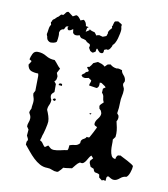

<svg xmlns="http://www.w3.org/2000/svg" viewBox="-76 -710 689 786"><g transform="rotate(10 268.5 -317.0)"><path d="M300 -464Q308 -462 316 -459Q324 -456 330 -450Q334 -454 336 -456Q338 -458 339.5 -459.5Q341 -461 344 -461.5Q347 -462 353 -463Q363 -453 380 -451L385 -452Q390 -452 394 -450.5Q398 -449 403 -448Q403 -439 412.5 -429Q422 -419 422 -405L417 -394Q417 -387 420.5 -381.5Q424 -376 424 -369Q424 -356 421 -343.5Q418 -331 418 -317Q418 -306 417 -294Q416 -282 414 -271L421 -262L422 -255Q422 -246 417 -238Q420 -226 422.5 -213.5Q425 -201 425 -188L424 -174L415 -162Q416 -153 415.5 -140.5Q415 -128 416.5 -116Q418 -104 422.5 -95Q427 -86 439 -85Q439 -90 442.5 -96.5Q446 -103 453 -102L457 -103Q460 -101 469.5 -96.5Q479 -92 489 -86.5Q499 -81 507 -76Q515 -71 515 -68Q515 -58 509.5 -42Q504 -26 496 -21Q483 -21 471 -10.5Q459 0 448 0Q441 0 435 -3.5Q429 -7 424 -10Q417 -10 416 -2.5Q415 5 415 10L405 8L400 11L387 1L385 -11Q381 -14 376 -15Q371 -16 366 -17Q360 -22 359 -30L345 -36Q343 -41 340.5 -46Q338 -51 338 -56L339 -61L349 -72L340 -82Q335 -78 331 -71Q327 -64 323 -57.5Q319 -51 313.5 -47Q308 -43 299 -46Q290 -41 284 -33Q278 -25 271 -17Q262 -16 253 -14.5Q244 -13 235 -13Q231 -7 226.5 -2.5Q222 2 217 7L212 8Q201 8 191.5 3.5Q182 -1 171 -1Q154 -1 139.5 -9Q125 -17 112.5 -29Q100 -41 89 -54.5Q78 -68 68 -80L69 -92L73 -99Q73 -104 70.5 -108Q68 -112 66 -117Q66 -123 67 -129.5Q68 -136 68 -142L60 -154Q60 -163 63.5 -171.5Q67 -180 67 -189Q67 -195 64.5 -200.5Q62 -206 59 -211Q59 -216 61 -220.5Q63 -225 65 -229Q65 -237 66.5 -245Q68 -253 68 -261Q68 -269 65 -276.5Q62 -284 62 -292L68 -303L69 -365Q69 -369 67 -375Q50 -375 37.5 -380Q25 -385 22 -404L31 -418V-421L22 -426Q24 -437 30 -449.5Q36 -462 50 -462Q70 -462 87 -451.5Q104 -441 124 -441Q132 -433 138 -425Q144 -417 152 -410L142 -391L147 -378Q147 -372 145.5 -365.5Q144 -359 138 -355L146 -345V-312Q142 -309 138 -304.5Q134 -300 134 -295Q134 -286 139 -278Q139 -266 134 -256Q129 -246 129 -235Q134 -224 138 -211.5Q142 -199 142 -188Q142 -185 140.5 -176Q139 -167 136.5 -157Q134 -147 131.5 -138Q129 -129 128 -128Q126 -117 122 -107Q130 -104 135 -96Q140 -88 146 -83L159 -92Q164 -87 170 -82.5Q176 -78 184 -78Q198 -78 212 -81.5Q226 -85 240 -87Q243 -92 243 -97.5Q243 -103 244 -108Q255 -112 266.5 -113Q278 -114 286 -124Q286 -133 288.5 -136.5Q291 -140 294 -142Q297 -144 301 -146Q305 -148 308 -154L314 -153L319 -154Q325 -165 331 -176Q337 -187 342 -198V-201Q338 -203 334 -205Q330 -207 330 -212Q330 -223 340 -235Q350 -247 350 -258Q350 -260 348.5 -264Q347 -268 346 -270L339 -277L337 -288Q339 -293 343.5 -297Q348 -301 352 -305Q347 -314 346.5 -324.5Q346 -335 338 -343L339 -360L349 -367Q345 -372 339.5 -375Q334 -378 329 -382H322V-375Q322 -362 313 -358Q305 -359 297 -360.5Q289 -362 281 -363Q281 -369 283.5 -374Q286 -379 286 -385L274 -393L259 -390L249 -392L243 -399Q246 -404 251 -406.5Q256 -409 258 -414Q261 -416 265 -417Q269 -418 269 -423L260 -434L262 -437L269 -438Q273 -442 276 -446.5Q279 -451 282 -456ZM157 -343 161 -351 171 -350 172 -342ZM144 -281 149 -286 157 -285 155 -277 150 -276ZM308 -247 301 -249Q307 -253 310 -254ZM353 -642 368 -633 370 -630Q368 -625 369.5 -620Q371 -615 371 -610Q371 -605 369 -594.5Q367 -584 364 -573.5Q361 -563 356.5 -554.5Q352 -546 347 -543Q347 -537 340 -527Q333 -517 325 -521L316 -517V-513Q316 -502 308 -502L301 -503Q297 -506 294 -509.5Q291 -513 288 -517L285 -516L283 -504L275 -499L270 -498L261 -503L254 -515L256 -524L254 -530Q249 -532 244 -535Q239 -538 235 -543Q225 -547 219 -547.5Q213 -548 207 -559Q201 -556 193 -556Q184 -556 179 -564L177 -579Q173 -576 168.5 -573.5Q164 -571 159 -571L155 -574L153 -580L156 -587L146 -584Q144 -580 141.5 -575Q139 -570 134 -570L133 -571L125 -564L122 -555Q123 -551 123 -547.5Q123 -544 123 -541Q123 -535 122 -529Q121 -523 120 -517Q116 -512 108.5 -510.5Q101 -509 95 -509Q93 -509 89 -511L90 -510Q82 -515 80 -519.5Q78 -524 77 -532L76 -533L74 -540Q76 -548 77.5 -561Q79 -574 85 -581L84 -582L82 -591L86 -596V-599L89 -603Q95 -606 99 -611Q103 -616 109 -619L118 -629H127Q131 -633 135 -639Q139 -645 146 -645L166 -630L179 -637Q185 -637 191 -630.5Q197 -624 200 -619L203 -620H202L213 -624Q224 -617 226 -600L238 -598L232 -593L229 -577L243 -586L244 -591Q247 -586 254 -584.5Q261 -583 266 -581L275 -569L277 -571L286 -573L301 -569Q306 -571 310.5 -572.5Q315 -574 318 -577L316 -576L320 -587L319 -588Q319 -594 324 -600.5Q329 -607 333 -611L331 -617L335 -624H334L338 -637L341 -640Z"/></g></svg>

Font: ErikasBuero
Style: Regular
Weight: 400
Designer: Peter Wiegel
Foundry: Peter Wiegel
Version: Version 1.006